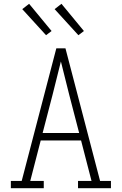

<svg xmlns="http://www.w3.org/2000/svg" viewBox="-20 -989 640 1009"><path d="M37 0V-38H94L276 -735H324L506 -38H563V0H390V-38H461L406 -251H194L139 -38H210V0ZM396 -290 344 -490Q333 -534 322 -578Q311 -622 300 -666Q289 -622 278 -578Q267 -534 256 -490L204 -290ZM392 -804 267 -941 303 -969 421 -826ZM222 -804 97 -941 133 -969 251 -826Z"/></svg>

Font: Iosevka Slab XLtEx
Style: Regular
Weight: 200
Width: 7
Monospace: yes
Designer: Belleve Invis
Foundry: Belleve Invis
Version: Version 11.1.0; ttfautohint (v1.8.3)